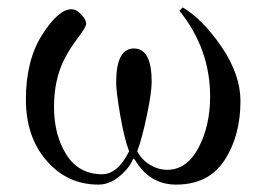

<svg xmlns="http://www.w3.org/2000/svg" viewBox="-20 -487 720 519"><path d="M246 12Q162 12 106 -52.5Q50 -117 50 -218Q50 -324 94 -393Q138 -462 173 -462Q187 -462 200 -447.5Q213 -433 213 -423Q213 -414 190.5 -384.5Q168 -355 154 -327Q126 -272 126 -198Q126 -122 159.5 -69Q193 -16 256 -16Q298 -16 329 -78Q316 -112 305 -175.5Q294 -239 294 -264Q294 -356 342 -356Q390 -356 390 -266Q390 -237 377 -175Q364 -113 351 -78Q363 -55 385.5 -41.5Q408 -28 432 -28Q485 -28 516.5 -87.5Q548 -147 548 -226Q548 -355 465 -458L474 -467Q529 -434 579.5 -359.5Q630 -285 630 -214Q630 -120 587 -54Q544 12 456 12Q384 12 344 -56L340 -58Q330 -33 303 -10.5Q276 12 246 12Z"/></svg>

Font: Old Standard TT
Style: Regular
Weight: 400
Designer: Alexey Kryukov <alexios@thessalonica.org.ru>
Version: Version 2.2